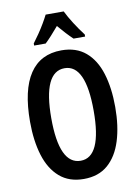

<svg xmlns="http://www.w3.org/2000/svg" viewBox="-101 -1003 779 1079"><g transform="rotate(-10 288.5 -463.5)"><path d="M532 -358Q532 -249 506 -166Q480 -83 426.5 -36.5Q373 10 289 10Q205 10 151 -37Q97 -84 71.5 -167Q46 -250 46 -359Q46 -540 107.5 -632Q169 -724 289 -724Q373 -724 427 -678Q481 -632 506.5 -549.5Q532 -467 532 -358ZM167 -358Q167 -94 289 -94Q409 -94 409 -358Q409 -622 289 -622Q167 -622 167 -358ZM340 -937Q356 -904 381.5 -864Q407 -824 434 -789V-777H368Q350 -794 330 -815.5Q310 -837 288 -863Q266 -837 245.5 -814.5Q225 -792 209 -777H143V-789Q159 -810 177.5 -837Q196 -864 211.5 -890.5Q227 -917 237 -937Z"/></g></svg>

Font: Noto Sans Lao ExtraCondensed SemiBold
Style: Regular
Weight: 600
Width: 2
Designer: Monotype Design Team
Foundry: Monotype Imaging Inc.
Version: Version 2.003; ttfautohint (v1.8.4.7-5d5b)